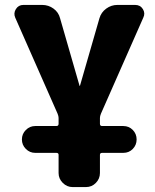

<svg xmlns="http://www.w3.org/2000/svg" viewBox="-20 -540 629 780"><path d="M214 -78 42 -468Q34 -486 44.5 -503Q55 -520 75 -520H151Q177 -520 197.5 -505Q218 -490 224 -466L303 -192Q303 -191 304 -191Q305 -191 305 -192L384 -466Q391 -490 411.5 -505Q432 -520 457 -520H529Q550 -520 560.5 -503Q571 -486 562 -468L390 -78Q386 -68 386 -61V-37Q386 -28 395 -28H481Q504 -28 519.5 -12Q535 4 535 26.5Q535 49 519.5 65Q504 81 481 81H395Q386 81 386 89V163Q386 186 369.5 203Q353 220 329 220H275Q252 220 235 203Q218 186 218 163V89Q218 81 209 81H123Q101 81 85 65Q69 49 69 26.5Q69 4 85 -12Q101 -28 123 -28H209Q218 -28 218 -37V-61Q218 -68 214 -78Z"/></svg>

Font: Rounded Mplus 1c ExtraBold
Style: Regular
Weight: 800
Version: Version 1.059.20150529